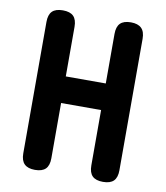

<svg xmlns="http://www.w3.org/2000/svg" viewBox="-84 -810 767 889"><g transform="rotate(10 300.0 -365.0)"><path d="M394 -316H206V-56Q206 -22 190 -6Q174 10 140 10Q107 10 90.5 -6Q74 -22 74 -56V-674Q74 -708 90 -724Q106 -740 140 -740Q174 -740 190 -724Q206 -708 206 -674V-441H394V-674Q394 -708 410 -724Q426 -740 460 -740Q493 -740 509.5 -724Q526 -708 526 -674V-56Q526 -22 510 -6Q494 10 460 10Q426 10 410 -6Q394 -22 394 -56Z"/></g></svg>

Font: Maple Mono NL
Style: Bold
Weight: 700
Monospace: yes
Designer: subframe7536
Version: Version 7.000